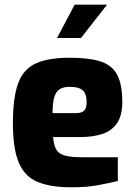

<svg xmlns="http://www.w3.org/2000/svg" viewBox="-20 -793 576 818"><path d="M284 5Q194 5 139 -18.5Q84 -42 59.5 -101.5Q35 -161 35 -268Q35 -378 57.5 -438.5Q80 -499 133 -523Q186 -547 277 -547Q360 -547 409 -531Q458 -515 479.5 -474Q501 -433 501 -358Q501 -302 479 -269Q457 -236 416.5 -222.5Q376 -209 321 -209H206Q209 -177 218.5 -158Q228 -139 254 -131Q280 -123 331 -123H482V-22Q445 -13 397.5 -4Q350 5 284 5ZM204 -311H302Q327 -311 338 -321Q349 -331 349 -357Q349 -381 342 -395.5Q335 -410 319 -416.5Q303 -423 277 -423Q251 -423 235 -413.5Q219 -404 211.5 -379.5Q204 -355 204 -311ZM223 -631 298 -773H436L325 -631Z"/></svg>

Font: Exo Thin ExtraBold
Style: Regular
Weight: 800
Version: Version 2.000